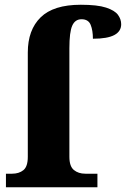

<svg xmlns="http://www.w3.org/2000/svg" viewBox="-20 -788 530 808"><path d="M5 0V-57H31Q60 -57 78.5 -72Q97 -87 97 -128V-567Q97 -662 151 -715Q205 -768 320 -768Q390 -768 426.5 -756Q463 -744 476.5 -725.5Q490 -707 490 -686Q490 -656 461 -640.5Q432 -625 371 -625Q371 -660 361.5 -683.5Q352 -707 323 -707Q296 -707 284 -680Q272 -653 272 -585V-128Q272 -88 291 -72.5Q310 -57 339 -57H390V0Z"/></svg>

Font: Noto Serif ExtraBold
Style: Regular
Weight: 800
Designer: Monotype Design Team
Foundry: Monotype Imaging Inc.
Version: Version 2.014